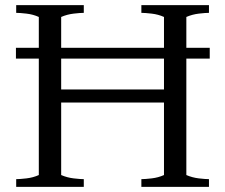

<svg xmlns="http://www.w3.org/2000/svg" viewBox="-20 -727 874 747"><path d="M43 0V-30Q57 -30 83 -33Q109 -36 131 -46V-499H42V-541H131V-661Q109 -671 83 -674Q57 -677 43 -677V-707H306V-677Q292 -677 266.5 -674Q241 -671 218 -661V-541H618V-661Q596 -671 570 -674Q544 -677 530 -677V-707H793V-677Q779 -677 753.5 -674Q728 -671 705 -661V-541H796V-499H705V-46Q728 -36 753.5 -33Q779 -30 793 -30V0H530V-30Q544 -30 570 -33Q596 -36 618 -46V-328H218V-46Q241 -36 266.5 -33Q292 -30 306 -30V0ZM218 -379H618V-499H218Z"/></svg>

Font: Joan
Style: Regular
Weight: 400
Designer: Paolo Biagini
Version: Version 1.001; ttfautohint (v1.8.4.7-5d5b);gftools[0.9.30]